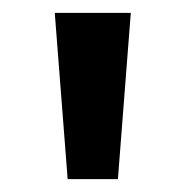

<svg xmlns="http://www.w3.org/2000/svg" viewBox="-20 -734 288 298"><path d="M183 -714 163 -456H85L65 -714Z"/></svg>

Font: Noto Sans Sundanese SemiBold
Style: Regular
Weight: 600
Version: Version 2.003